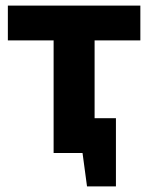

<svg xmlns="http://www.w3.org/2000/svg" viewBox="-20 -545 528 684"><path d="M171 -401H8V-525H480V-401H317V-124H393V119H290L274 0H171Z"/></svg>

Font: PT Sans Caption
Style: Bold
Weight: 700
Designer: A.Korolkova, O.Umpeleva, V.Yefimov
Foundry: ParaType Ltd
Version: Version 2.003W OFL